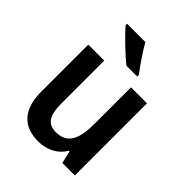

<svg xmlns="http://www.w3.org/2000/svg" viewBox="-217 -888 1020 1020"><g transform="rotate(45 293.0 -378.0)"><path d="M276 -766H138V-756C168 -719 250 -640 294 -606H375V-618C347 -654 300 -722 276 -766ZM512 -542H392V-271C392 -154 365 -91 276 -91C217 -91 191 -132 191 -215V-542H71V-189C71 -56 133 10 245 10C308 10 365 -16 396 -70H402L418 0H512Z"/></g></svg>

Font: Noto Sans Gurmukhi SemiCondensed SemiBold
Style: Regular
Weight: 600
Width: 4
Designer: Jelle Bosma - Monotype Design Team
Foundry: Monotype Imaging Inc.
Version: Version 2.004